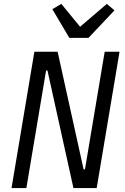

<svg xmlns="http://www.w3.org/2000/svg" viewBox="-20 -963 640 983"><path d="M223 -602H216L115 0H39L156 -698H275L408 -96H415L516 -698H592L475 0H356ZM335 -769 248 -916 294 -943 390 -826 527 -943 566 -910 433 -769Z"/></svg>

Font: iA Writer Mono V
Style: Regular
Weight: 400
Italic angle: -9.5°
Designer: Mike Abbink, Paul van der Laan, Pieter van Rosmalen
Foundry: Bold Monday
Version: Version 2.000